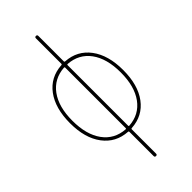

<svg xmlns="http://www.w3.org/2000/svg" viewBox="-298 -813 1096 1096"><g transform="rotate(-45 250.0 -265.0)"><path d="M235.4 -508.8Q150.4 -502.9 102.5 -437.5Q54.7 -372.1 54.7 -260.3Q54.7 -148.4 102.5 -82.5Q150.4 -16.6 235.4 -10.7Q240.2 -10.7 240.2 -14.6V-504.9Q240.2 -508.8 235.4 -508.8ZM259.8 -504.9V-14.6Q259.8 -10.7 264.6 -10.7Q349.6 -16.6 397.5 -82.5Q445.3 -148.4 445.3 -260.3Q445.3 -372.1 397.5 -437.5Q349.6 -502.9 264.6 -508.8Q259.8 -508.8 259.8 -504.9ZM234.4 8.8Q142.6 2.9 88.9 -68.4Q35.2 -139.6 35.2 -259.8Q35.2 -379.9 88.4 -451.7Q141.6 -523.4 234.4 -529.3Q240.2 -529.3 240.2 -535.2V-740.2Q240.2 -750 250 -750Q259.8 -750 259.8 -740.2V-535.2Q259.8 -529.3 265.6 -529.3Q357.4 -523.4 411.1 -451.7Q464.8 -379.9 464.8 -259.8Q464.8 -139.6 411.6 -68.4Q358.4 2.9 265.6 8.8Q259.8 8.8 259.8 14.6V210Q259.8 219.7 250 219.7Q240.2 219.7 240.2 210V14.6Q240.2 8.8 234.4 8.8Z"/></g></svg>

Font: Rounded Mgen+ 1mn thin
Style: Regular
Weight: 100
Designer: [Source Han Sans]
Ryoko NISHIZUKA  (kana & ideographs); Paul D. Hunt (Latin, Greek & Cyrillic); Wenlong ZHANG  (bopomofo
Version: Version 1.059.20150602